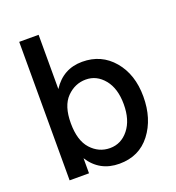

<svg xmlns="http://www.w3.org/2000/svg" viewBox="-130 -811 842 921"><g transform="rotate(-20 291.0 -350.0)"><path d="M308.5 -428Q253 -428 211.5 -386Q170 -344 170 -255.5Q170 -167 210 -123Q250 -79 307 -79Q364 -79 402 -126.5Q440 -174 440 -254.5Q440 -335 402 -381.5Q364 -428 308.5 -428ZM170 0H71V-707H170V-430Q224 -514 321.5 -514Q419 -514 480 -442Q541 -370 541 -257Q541 -144 483 -68.5Q425 7 324 7Q223 7 170 -77Z"/></g></svg>

Font: Hind Jalandhar Medium
Style: Regular
Weight: 500
Designer: Namrata Goyal
Foundry: Indian Type Foundry
Version: Version 0.702;PS 1.0;hotconv 1.0.81;makeotf.lib2.5.63406